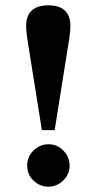

<svg xmlns="http://www.w3.org/2000/svg" viewBox="-20 -691 362 720"><path d="M137 -203 82 -548Q81 -558 80 -566Q79 -574 78.5 -581Q78 -588 78 -593Q78 -618 86.5 -635Q95 -652 113.5 -661.5Q132 -671 161 -671Q191 -671 209 -661.5Q227 -652 235.5 -635Q244 -618 244 -593Q244 -586 243 -574Q242 -562 240 -548L185 -203ZM161 9Q130 9 106 -13.5Q82 -36 82 -70Q82 -104 106 -127Q130 -150 162 -150Q195 -150 218 -126Q241 -102 241 -70Q241 -37 217 -14Q193 9 161 9Z"/></svg>

Font: Frank Ruhl Libre Black
Style: Regular
Weight: 900
Designer: Yanek Iontef
Foundry: Fontef
Version: Version 6.004